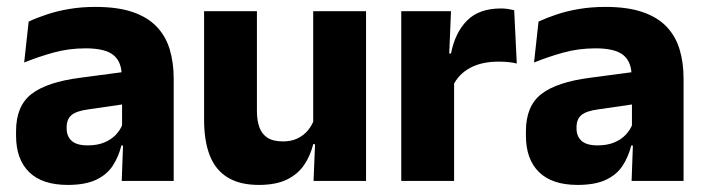

<svg xmlns="http://www.w3.org/2000/svg" viewBox="-20 -524 2044 556"><path d="M332.5 0 337 -123 333.5 -130.5V-284L332.5 -304Q332.5 -345 308.5 -364.5Q284.5 -384 228 -384Q178.5 -384 134 -371.5Q89.5 -359 50 -343L63 -461.5Q86.5 -472.5 115.8 -482.2Q145 -492 180.5 -498Q216 -504 256.5 -504Q321 -504 364.5 -489Q408 -474 434 -446.5Q460 -419 471.5 -380.8Q483 -342.5 483 -296.5V0ZM176 11.5Q102.5 11.5 64.5 -25.5Q26.5 -62.5 26.5 -131V-144.5Q26.5 -217 71.2 -251.8Q116 -286.5 213.5 -299L345.5 -316.5L354.5 -224.5L237.5 -207.5Q202 -203 187.5 -191Q173 -179 173 -155.5V-152Q173 -129.5 187.5 -116.2Q202 -103 234 -103Q262 -103 282.2 -111.5Q302.5 -120 315.5 -133.8Q328.5 -147.5 335 -164.5L356.5 -102.5H331.5Q323.5 -70.5 306.8 -44.5Q290 -18.5 258.5 -3.5Q227 11.5 176 11.5Z M724 -491.5V-202.5Q724 -175.5 731 -155.8Q738 -136 754.5 -125.2Q771 -114.5 799.5 -114.5Q823.5 -114.5 841.2 -123Q859 -131.5 871.2 -146Q883.5 -160.5 889.5 -178L913 -106.5H887Q879 -73.5 860.8 -46.5Q842.5 -19.5 810.8 -4Q779 11.5 729.5 11.5Q675 11.5 639.8 -9.8Q604.5 -31 587.8 -73Q571 -115 571 -178V-491.5ZM1040 -491.5V0H888L893 -123L887 -137V-491.5Z M1292 -276 1250 -369H1286Q1298 -430 1332.8 -464.8Q1367.5 -499.5 1431 -499.5Q1442 -499.5 1451.2 -498Q1460.5 -496.5 1469 -494.5L1476.5 -340Q1466 -343 1452 -344.2Q1438 -345.5 1423.5 -345.5Q1374.5 -345.5 1341 -327.2Q1307.5 -309 1292 -276ZM1142 0V-491.5H1286L1279.5 -334.5L1295 -332.5V0Z M1809 0 1813.5 -123 1810 -130.5V-284L1809 -304Q1809 -345 1785 -364.5Q1761 -384 1704.5 -384Q1655 -384 1610.5 -371.5Q1566 -359 1526.5 -343L1539.5 -461.5Q1563 -472.5 1592.2 -482.2Q1621.5 -492 1657 -498Q1692.5 -504 1733 -504Q1797.5 -504 1841 -489Q1884.5 -474 1910.5 -446.5Q1936.5 -419 1948 -380.8Q1959.5 -342.5 1959.5 -296.5V0ZM1652.5 11.5Q1579 11.5 1541 -25.5Q1503 -62.5 1503 -131V-144.5Q1503 -217 1547.8 -251.8Q1592.5 -286.5 1690 -299L1822 -316.5L1831 -224.5L1714 -207.5Q1678.5 -203 1664 -191Q1649.5 -179 1649.5 -155.5V-152Q1649.5 -129.5 1664 -116.2Q1678.5 -103 1710.5 -103Q1738.5 -103 1758.8 -111.5Q1779 -120 1792 -133.8Q1805 -147.5 1811.5 -164.5L1833 -102.5H1808Q1800 -70.5 1783.2 -44.5Q1766.5 -18.5 1735 -3.5Q1703.5 11.5 1652.5 11.5Z"/></svg>

Font: Anek Gujarati Medium
Style: Bold
Weight: 700
Version: Version 1.003